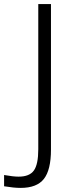

<svg xmlns="http://www.w3.org/2000/svg" viewBox="-27 -732 361 938"><path d="M64 131Q117 131 138.5 101Q160 71 160 -3V-712H222V-1Q222 98 187.5 142Q153 186 74 186Q41 186 -7 178V123Q38 131 64 131Z"/></svg>

Font: Muli Light
Style: Regular
Weight: 300
Designer: Vernon Adams
Foundry: Vernon Adams
Version: Version 2.100